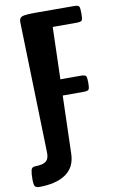

<svg xmlns="http://www.w3.org/2000/svg" viewBox="-130 -881 675 1088"><g transform="rotate(-10 207.0 -337.0)"><path d="M82 -33.2 61 -784.7Q60.5 -801.8 66.7 -810.3Q72.8 -818.8 92 -822Q111.3 -825.2 149.9 -825.2H179.7L376 -824.7Q401.9 -824.7 406.2 -815.4Q410.6 -806.2 410.6 -776.9Q410.6 -747.1 406.2 -738Q401.9 -729 376 -729H237.3L228.5 -429.2H346.2Q371.6 -429.2 376.2 -420.4Q380.9 -411.6 380.9 -382.8Q380.9 -354.5 376.2 -345.5Q371.6 -336.4 346.2 -336.4H225.6L215.8 -3.4Q213.9 74.2 158.2 112.5Q102.5 150.9 2 150.9Q-7.8 150.9 -16.8 144.8Q-25.9 138.7 -25.9 101.6Q-25.9 68.4 -21.7 49.8Q-17.6 31.2 4.4 31.2Q44.9 31.2 64 17.1Q83 2.9 82 -33.2Z"/></g></svg>

Font: Denk One
Style: Regular
Weight: 400
Designer: Irina Smirnova, Eben Sorkin
Foundry: Sorkin Type Co.f
Version: Version 1.004; ttfautohint (v1.8.4.7-5d5b);gftools[0.9.23]